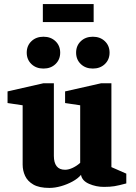

<svg xmlns="http://www.w3.org/2000/svg" viewBox="-20 -911 668 941"><path d="M222 10Q172 10 143.5 -6.5Q115 -23 103 -49Q91 -75 91 -104V-395L17 -406V-463L193 -503H244V-147Q244 -114 257.5 -96.5Q271 -79 299 -79Q317 -79 337.5 -89Q358 -99 373 -113V-395L299 -406V-463L476 -503H526V-92L599 -60V-12Q562 -2 541 1.5Q520 5 489 5Q451 5 416.5 -10Q382 -25 377 -54Q362 -36 335.5 -21.5Q309 -7 279 1.5Q249 10 222 10ZM435 -575Q399 -575 376 -597Q353 -619 353 -653Q353 -687 376 -709Q399 -731 435 -731Q471 -731 494 -709Q517 -687 517 -653Q517 -619 494 -597Q471 -575 435 -575ZM193 -575Q157 -575 134 -597Q111 -619 111 -653Q111 -687 134 -709Q157 -731 193 -731Q229 -731 252 -709Q275 -687 275 -653Q275 -619 252 -597Q229 -575 193 -575ZM190 -803V-891H439V-803Z"/></svg>

Font: Manuale ExtraBold
Style: Regular
Weight: 800
Version: Version 1.002